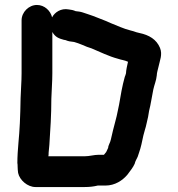

<svg xmlns="http://www.w3.org/2000/svg" viewBox="-20 -719 719 774"><path d="M488 -424C487 -419 485 -414 483 -409C473 -374 466 -333 460 -297L455 -273C452 -258 449 -244 445 -230C438 -206 433 -182 427 -157C425 -145 416 -133 416 -123C413 -116 410 -111 408 -106C404 -101 401 -98 399 -95H377C359 -95 341 -89 321 -89H175C176 -93 176 -98 176 -103C177 -112 178 -123 179 -135C183 -196 187 -255 187 -321C188 -358 191 -388 191 -424V-590C203 -569 217 -564 239 -558C241 -558 243 -558 245 -557C254 -553 265 -551 277 -550H278C288 -547 301 -543 312 -538C327 -531 334 -529 349 -524C383 -510 418 -492 456 -482C470 -477 481 -477 496 -470C493 -457 488 -435 488 -424ZM129 -699C96 -699 67 -670 67 -637V-424C67 -388 64 -360 63 -323C63 -287 61 -254 60 -222C58 -169 50 -115 50 -62C51 -57 51 -52 51 -48C51 -39 52 -30 53 -22C59 7 91 35 123 35H321C341 35 358 33 374 29H405C444 29 474 8 493 -14C504 -29 516 -43 523 -59C525 -69 531 -78 535 -87L540 -102C548 -124 553 -149 558 -173L564 -195C570 -213 572 -229 577 -248L581 -272C588 -299 592 -329 598 -358C602 -377 610 -394 612 -415C612 -425 617 -441 619 -450C624 -475 636 -499 625 -526C611 -560 581 -578 542 -586L530 -589C521 -592 513 -595 507 -596C478 -603 452 -616 426 -626L408 -634C384 -643 359 -654 334 -662L313 -669C304 -672 294 -673 285 -674C276 -678 267 -680 257 -681C226 -687 200 -669 190 -649C184 -675 160 -699 129 -699Z"/></svg>

Font: Electronic
Style: Thk
Weight: 900
Version: Version 1.011